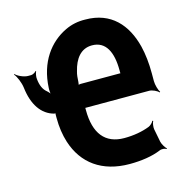

<svg xmlns="http://www.w3.org/2000/svg" viewBox="-144 -819 887 929"><g transform="rotate(-15 300.0 -354.5)"><path d="M400 -117C304 -117 255 -179 255 -296V-302C255 -304 255 -310 254 -311L251 -308C252 -307 256 -307 259 -307H575C590 -307 614 -296 622 -286L625 -289C617 -299 609 -328 609 -346V-385C609 -436 604 -482 594 -523C565 -638 494 -720 365 -720C329 -721 295 -714 264 -699C180 -659 115 -574 109 -446C108 -433 110 -413 114 -404L118 -406C114 -414 104 -427 95 -434C78 -448 68 -471 65 -502C63 -513 67 -533 71 -540L69 -542C65 -536 51 -528 43 -528H27C7 -528 -24 -542 -35 -555L-36 -551C-25 -539 -10 -504 -7 -478C3 -392 41 -335 103 -319C106 -319 111 -319 113 -321L110 -324C108 -321 108 -311 108 -307V-296C108 -251 114 -210 126 -172C163 -57 254 11 393 11C451 11 506 3 549 -15C559 -20 577 -18 583 -13L586 -16C578 -21 566 -42 563 -54L550 -121C548 -133 551 -153 556 -161L552 -163C549 -155 537 -143 527 -139C491 -125 448 -117 400 -117ZM462 -440V-432C462 -429 462 -422 464 -420L467 -423C465 -425 460 -425 458 -425H262C258 -425 249 -423 247 -420L250 -418C253 -421 255 -431 255 -437C256 -455 257 -473 262 -489C276 -547 307 -591 364 -591C433 -591 462 -531 462 -440Z"/></g></svg>

Font: Asimov
Style: EdgeExtreme
Weight: 500
Designer: Google
Version: Version 2.000980: 2014